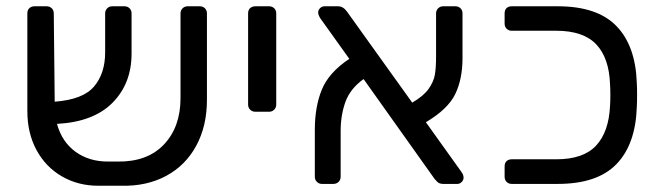

<svg xmlns="http://www.w3.org/2000/svg" viewBox="-20 -591 2122 617"><path d="M67.9 -233.9V-547.9Q67.9 -559.1 74.5 -564.9Q81.1 -570.8 90.8 -570.8H129.9Q139.6 -570.8 146.2 -564.5Q152.8 -558.1 152.8 -547.9L155.8 -264.2Q246.6 -271 282.2 -313Q317.9 -355 317.9 -422.9V-547.9Q317.9 -557.6 324.5 -564.2Q331.1 -570.8 340.8 -570.8H379.9Q389.6 -570.8 396.2 -564.5Q402.8 -558.1 402.8 -547.9V-418.9Q402.8 -322.8 341.8 -261Q280.8 -199.2 163.1 -192.9Q179.2 -134.8 222.7 -103.3Q266.1 -71.8 327.1 -71.8H358.9Q454.1 -70.8 507.1 -127Q560.1 -183.1 560.1 -275.9V-547.9Q560.1 -557.6 566.7 -564.2Q573.2 -570.8 583 -570.8H622.1Q631.8 -570.8 638.4 -564.5Q645 -558.1 645 -547.9V-270Q645 -186 610.6 -122.6Q576.2 -59.1 513.7 -25.6Q451.2 7.8 370.1 5.9H295.9Q231 5.9 179 -24.2Q127 -54.2 97.4 -108.6Q67.9 -163.1 67.9 -233.9Z M777.3 -254.9V-547.9Q777.3 -559.1 783.9 -564.9Q790.5 -570.8 800.8 -570.8H844.7Q854.5 -570.8 861.1 -564.5Q867.7 -558.1 867.7 -547.9V-254.9Q867.7 -245.1 861.1 -238.5Q854.5 -231.9 844.7 -231.9H800.8Q790.5 -231.9 783.9 -238.5Q777.3 -245.1 777.3 -254.9Z M991.7 -22.9V-173.8Q991.7 -248 1014.2 -303Q1036.6 -357.9 1102.5 -401.9L1009.3 -532.2Q1002.4 -543.5 1002.4 -550.8Q1002.4 -558.6 1008.5 -564.7Q1014.6 -570.8 1022.5 -570.8H1066.4Q1082.5 -570.8 1094.7 -554.2L1304.7 -261.2Q1340.8 -282.2 1357.2 -305.2Q1373.5 -328.1 1377.4 -350.6Q1381.3 -373 1381.3 -409.2V-547.9Q1381.3 -557.6 1387.9 -564.2Q1394.5 -570.8 1404.3 -570.8H1443.4Q1453.1 -570.8 1459.7 -564.5Q1466.3 -558.1 1466.3 -547.9V-404.8Q1466.3 -336.9 1442.9 -288.6Q1419.4 -240.2 1348.6 -198.2L1462.4 -39.1Q1469.7 -29.8 1469.7 -20Q1469.7 -12.2 1463.6 -6.1Q1457.5 0 1449.7 0H1404.3Q1391.1 0 1384.3 -7.6Q1377.4 -15.1 1376.5 -16.1L1148.4 -336.9Q1105.5 -306.2 1090.1 -263.7Q1074.7 -221.2 1074.7 -169.9V-22.9Q1074.7 -13.2 1068.1 -6.6Q1061.5 0 1051.3 0H1014.6Q1004.9 0 998.3 -6.6Q991.7 -13.2 991.7 -22.9Z M1601.6 -22.9V-56.2Q1601.6 -67.4 1607.9 -73.2Q1614.3 -79.1 1624.5 -79.1H1767.6Q1854.5 -79.1 1895.5 -123Q1936.5 -167 1940.4 -251Q1941.4 -265.1 1941.4 -286.1Q1941.4 -306.2 1940.4 -319.8Q1937.5 -404.8 1896 -448.5Q1854.5 -492.2 1767.6 -492.2H1624.5Q1614.7 -492.2 1608.2 -498.5Q1601.6 -504.9 1601.6 -515.1V-547.9Q1601.6 -559.1 1607.9 -564.9Q1614.3 -570.8 1624.5 -570.8H1772.5Q1899.4 -570.8 1960.9 -507.3Q2022.5 -443.8 2026.4 -324.2Q2027.3 -310.1 2027.3 -286.1Q2027.3 -262.2 2026.4 -247.1Q2022.5 -127 1960.9 -63.5Q1899.4 0 1772.5 0H1624.5Q1614.3 0 1607.9 -6.6Q1601.6 -13.2 1601.6 -22.9Z"/></svg>

Font: Rubik AZ
Style: Regular
Weight: 400
Designer: Hubert and Fischer
Foundry: Hubert & Fischer
Version: Version 2.000